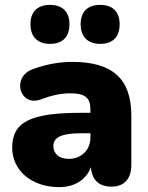

<svg xmlns="http://www.w3.org/2000/svg" viewBox="-20 -757 608 788"><path d="M391 -577C443 -577 471 -605 471 -658C471 -709 442 -737 391 -737C340 -737 311 -709 311 -658C311 -606 340 -577 391 -577ZM185 -577C237 -577 265 -605 265 -658C265 -709 236 -737 185 -737C134 -737 105 -709 105 -658C105 -606 134 -577 185 -577ZM223 11C288 11 335 -21 353 -71C357 -19 386 9 437 9C490 9 519 -23 519 -81V-283C519 -434 441 -503 277 -503C232 -503 177 -496 114 -473C26 -441 60 -317 148 -349C197 -368 236 -374 269 -374C329 -374 351 -356 351 -308V-294H313C108 -294 30 -258 30 -151C30 -58 109 11 223 11ZM263 -105C221 -105 199 -127 199 -158C199 -194 234 -210 313 -210H351V-192C351 -140 312 -105 263 -105Z"/></svg>

Font: Nunito Black
Style: Regular
Weight: 900
Designer: Vernon Adams
Foundry: Vernon Adams
Version: Version 3.602